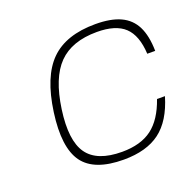

<svg xmlns="http://www.w3.org/2000/svg" viewBox="-98 -614 745 728"><g transform="rotate(-20 274.5 -250.0)"><path d="M480 -163H512Q485 -72 430.5 -31Q376 10 284 10Q165 10 120.5 -51.5Q76 -113 95 -250Q114 -387 176 -448.5Q238 -510 357 -510Q419 -510 458 -492Q497 -474 516 -436Q535 -398 536 -337H504Q500 -412 464 -446Q428 -480 352 -480Q251 -480 197.5 -425.5Q144 -371 127 -250Q110 -129 148.5 -74.5Q187 -20 288 -20Q363 -20 408.5 -54Q454 -88 480 -163Z"/></g></svg>

Font: Fivo Sans Thin
Style: Regular
Weight: 250
Foundry: Alexander Slobzheninov
Version: 1.0